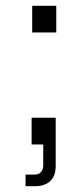

<svg xmlns="http://www.w3.org/2000/svg" viewBox="-20 -498 291 662"><path d="M91 -478H174V-386H91ZM89 0V-92H172V76Q172 100 162 115.5Q152 131 136 137.5Q120 144 102 144H68V104H99Q114 104 121.5 95Q129 86 129 72V0Z"/></svg>

Font: SUSE Thin Light
Style: Regular
Weight: 300
Version: Version 1.000